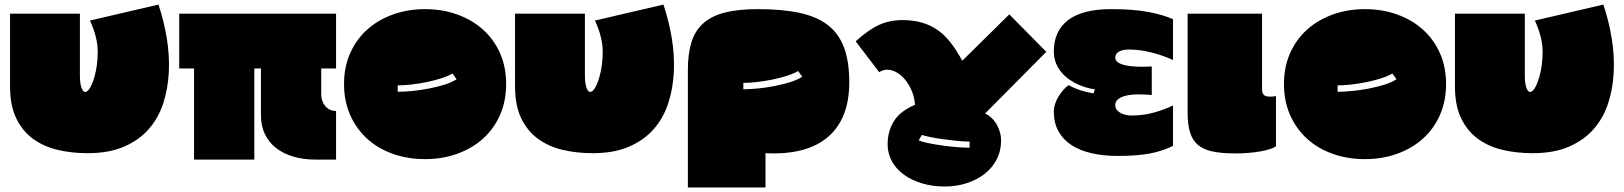

<svg xmlns="http://www.w3.org/2000/svg" viewBox="-20 -627 7114 841"><path d="M374 -537 674 -607Q698 -536 710.5 -460Q723 -384 719.5 -311.5Q716 -239 695 -174.5Q674 -110 631.5 -61.5Q589 -13 523 15.5Q457 44 364 44Q294 44 232.5 29.5Q171 15 124.5 -19Q78 -53 51 -109Q24 -165 24 -248V-567H330V-296Q330 -264 336 -245.5Q342 -227 351 -224.5Q360 -222 371 -237Q382 -252 393 -288Q408 -339 408 -401Q408 -463 374 -537Z M830 72V-327H765V-567H1452V-327H1387V-214Q1387 -183 1405 -162Q1423 -141 1452 -141V72H1361Q1309 72 1265 59Q1221 46 1189.5 21.5Q1158 -3 1140.5 -39Q1123 -75 1123 -122V-327H1094V72Z M1487 -259Q1487 -334 1514 -394.5Q1541 -455 1588.5 -497.5Q1636 -540 1701 -563.5Q1766 -587 1842 -587Q1918 -587 1983 -563.5Q2048 -540 2095.5 -497.5Q2143 -455 2170 -394.5Q2197 -334 2197 -259Q2197 -184 2170 -123Q2143 -62 2095.5 -19.5Q2048 23 1983 46.5Q1918 70 1842 70Q1766 70 1701 47Q1636 24 1588.5 -19Q1541 -62 1514 -123Q1487 -184 1487 -259ZM1980 -280 1962 -305Q1944 -294 1914.5 -284.5Q1885 -275 1851.5 -268Q1818 -261 1784 -257Q1750 -253 1722 -253V-225Q1750 -225 1786 -228.5Q1822 -232 1858 -239Q1894 -246 1926.5 -256Q1959 -266 1980 -280Z M2586 -537 2886 -607Q2910 -536 2922.5 -460Q2935 -384 2931.5 -311.5Q2928 -239 2907 -174.5Q2886 -110 2843.5 -61.5Q2801 -13 2735 15.5Q2669 44 2576 44Q2506 44 2444.5 29.5Q2383 15 2336.5 -19Q2290 -53 2263 -109Q2236 -165 2236 -248V-567H2542V-296Q2542 -264 2548 -245.5Q2554 -227 2563 -224.5Q2572 -222 2583 -237Q2594 -252 2605 -288Q2620 -339 2620 -401Q2620 -463 2586 -537Z M3300 -587Q3407 -587 3483 -570.5Q3559 -554 3607 -516.5Q3655 -479 3677.5 -417.5Q3700 -356 3700 -267Q3700 -107 3606.5 -27Q3513 53 3333 44V194H2993V-319Q2993 -391 3008.5 -441.5Q3024 -492 3060 -524.5Q3096 -557 3155 -572Q3214 -587 3300 -587ZM3476 -316Q3458 -305 3428.5 -295.5Q3399 -286 3365.5 -279Q3332 -272 3298 -268Q3264 -264 3236 -264V-236Q3264 -236 3300 -239.5Q3336 -243 3372 -250Q3408 -257 3440.5 -267Q3473 -277 3494 -291Z M4563 -400 4295 -130Q4329 -113 4347 -79.5Q4365 -46 4365 -13Q4365 34 4345.5 71.5Q4326 109 4292.5 135Q4259 161 4214 175.5Q4169 190 4118 190Q4064 190 4018 176Q3972 162 3938.5 137.5Q3905 113 3886.5 79Q3868 45 3868 5Q3868 -51 3895 -95.5Q3922 -140 3988 -168Q3985 -207 3969 -239.5Q3953 -272 3930.5 -293Q3908 -314 3881.5 -320Q3855 -326 3831 -311L3728 -446Q3783 -496 3829.5 -517.5Q3876 -539 3933 -539Q3979 -539 4016.5 -528.5Q4054 -518 4085.5 -496.5Q4117 -475 4143.5 -441Q4170 -407 4195 -361L4401 -564ZM4018 -36 4004 -12Q4021 -5 4049 0.5Q4077 6 4108.5 10.5Q4140 15 4171.5 17.5Q4203 20 4227 20V-7Q4203 -7 4172.5 -10Q4142 -13 4112.5 -17Q4083 -21 4058 -26Q4033 -31 4018 -36Z M4596 -137Q4596 -155 4602 -173Q4608 -191 4618 -206.5Q4628 -222 4639 -234.5Q4650 -247 4661 -254Q4686 -240 4714.5 -231Q4743 -222 4770 -218L4776 -236Q4748 -239 4716.5 -251Q4685 -263 4658 -283Q4631 -303 4613.5 -333Q4596 -363 4596 -402Q4596 -491 4658.5 -539Q4721 -587 4848 -587Q4943 -587 5008 -575Q5073 -563 5118 -543V-364Q5078 -383 5026 -396.5Q4974 -410 4927 -410Q4896 -410 4880.5 -400.5Q4865 -391 4865 -375Q4865 -362 4877.5 -353.5Q4890 -345 4911.5 -340.5Q4933 -336 4962 -335Q4991 -334 5025 -336V-211Q4990 -214 4960.5 -213.5Q4931 -213 4910 -207.5Q4889 -202 4877 -192Q4865 -182 4865 -167Q4865 -154 4872 -145.5Q4879 -137 4889.5 -131.5Q4900 -126 4912.5 -123.5Q4925 -121 4936 -121Q4988 -121 5034.5 -134Q5081 -147 5118 -165V12Q5072 35 5016 45.5Q4960 56 4875 56Q4812 56 4760.5 44Q4709 32 4672.5 8Q4636 -16 4616 -52.5Q4596 -89 4596 -137Z M5508 -236Q5508 -212 5524 -206.5Q5540 -201 5569 -206V14Q5548 28 5498.5 36.5Q5449 45 5391 45Q5331 45 5291 36.5Q5251 28 5227 7.5Q5203 -13 5192.5 -47.5Q5182 -82 5182 -134V-567H5508V-236Z M5604 -259Q5604 -334 5631 -394.5Q5658 -455 5705.5 -497.5Q5753 -540 5818 -563.5Q5883 -587 5959 -587Q6035 -587 6100 -563.5Q6165 -540 6212.5 -497.5Q6260 -455 6287 -394.5Q6314 -334 6314 -259Q6314 -184 6287 -123Q6260 -62 6212.5 -19.5Q6165 23 6100 46.5Q6035 70 5959 70Q5883 70 5818 47Q5753 24 5705.5 -19Q5658 -62 5631 -123Q5604 -184 5604 -259ZM6097 -280 6079 -305Q6061 -294 6031.5 -284.5Q6002 -275 5968.5 -268Q5935 -261 5901 -257Q5867 -253 5839 -253V-225Q5867 -225 5903 -228.5Q5939 -232 5975 -239Q6011 -246 6043.5 -256Q6076 -266 6097 -280Z M6703 -537 7003 -607Q7027 -536 7039.5 -460Q7052 -384 7048.5 -311.5Q7045 -239 7024 -174.5Q7003 -110 6960.5 -61.5Q6918 -13 6852 15.5Q6786 44 6693 44Q6623 44 6561.5 29.5Q6500 15 6453.5 -19Q6407 -53 6380 -109Q6353 -165 6353 -248V-567H6659V-296Q6659 -264 6665 -245.5Q6671 -227 6680 -224.5Q6689 -222 6700 -237Q6711 -252 6722 -288Q6737 -339 6737 -401Q6737 -463 6703 -537Z"/></svg>

Font: ChangwonDangamAsac Bold
Style: Regular
Weight: 700
Designer: Choi Chi-young, Lee Youngbeen, Kim Jungjin, Yoon Jihee, Han Dohee
Foundry: YoonDesign Inc.
Version: Version 1.010;Build 20210623